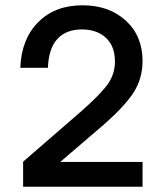

<svg xmlns="http://www.w3.org/2000/svg" viewBox="-20 -710 622 730"><path d="M57.1 -452.1Q61.5 -562 125.5 -626Q189.5 -689.9 293.9 -689.9Q394.5 -689.9 458.3 -631.6Q522 -573.2 522 -478Q522 -407.2 482.9 -350.8Q443.8 -294.4 356 -220.2L209 -94.2H522V0H67.9V-95.2L288.1 -286.1Q360.8 -350.1 388.9 -388.9Q417 -427.7 417 -476.1Q417 -534.2 382.8 -566.2Q348.6 -598.1 291 -598.1Q231.9 -598.1 198.5 -562.3Q165 -526.4 162.1 -452.1Z"/></svg>

Font: TASA Orbiter Deck Medium
Style: Regular
Weight: 500
Designer: Weizhong Zhang
Version: Version 1.000;Glyphs 3.1.2 (3151)